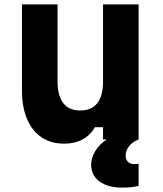

<svg xmlns="http://www.w3.org/2000/svg" viewBox="-20 -635 740 874"><path d="M611 -615V0H449V-56H412Q392 -20 356 -0.5Q320 19 273 19Q212 19 169 -10Q126 -39 103 -93.5Q80 -148 80 -225V-615H242V-264Q242 -199 268 -165.5Q294 -132 345 -132Q397 -132 423 -165.5Q449 -199 449 -264V-615ZM536 219Q471 219 433 191Q395 163 395 115Q395 83 414 52Q433 21 466 0L537 -3L611 0Q584 10 568 30Q552 50 552 74Q552 91 562.5 101.5Q573 112 591 112Q598 112 603 111.5Q608 111 611 110V211Q600 214 582 216.5Q564 219 536 219Z"/></svg>

Font: Martian Mono
Style: Bold
Weight: 700
Designer: Roman Shamin
Foundry: Evil Martians
Version: Version 1.000